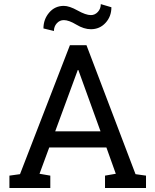

<svg xmlns="http://www.w3.org/2000/svg" viewBox="-20 -936 772 956"><path d="M26.9 0ZM534.7 -899.9Q534.7 -854 505.6 -822.3Q476.6 -790.5 432.6 -790.5Q397.9 -790.5 360.4 -813.2Q322.8 -835.9 297.9 -835.9Q277.3 -835.9 262.9 -820.1Q248.5 -804.2 248.5 -781.7L196.3 -794.4Q196.3 -839.8 224.9 -873.3Q253.4 -906.7 297.9 -906.7Q325.2 -906.7 366.2 -883.8Q407.2 -860.8 432.6 -860.8Q452.6 -860.8 467.3 -876.7Q481.9 -892.6 481.9 -915.5ZM26.9 -61.5 79.6 -68.8 328.1 -710.9H410.6L654.8 -68.8L707 -61.5V0H502.9V-61.5L556.6 -70.8L509.8 -201.7H225.1L176.8 -70.8L230.5 -61.5V0H26.9ZM254.9 -282.2H480.5L370.1 -587.4H367.2Z"/></svg>

Font: TypoPRO Roboto Slab
Style: Regular
Weight: 400
Designer: Google
Version: Version 1.100263; 2013; ttfautohint (v0.94.20-1c74) -l 8 -r 